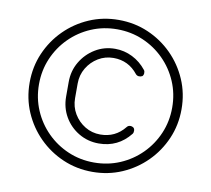

<svg xmlns="http://www.w3.org/2000/svg" viewBox="-84 -835 1068 971"><g transform="rotate(10 450.0 -350.0)"><path d="M450 40Q369 40 298.5 9.5Q228 -21 174.5 -74.5Q121 -128 90.5 -198.5Q60 -269 60 -350Q60 -431 90.5 -501.5Q121 -572 174.5 -625.5Q228 -679 298.5 -709.5Q369 -740 450 -740Q531 -740 601.5 -709.5Q672 -679 725.5 -625.5Q779 -572 809.5 -501.5Q840 -431 840 -350Q840 -269 809.5 -198.5Q779 -128 725.5 -74.5Q672 -21 601.5 9.5Q531 40 450 40ZM450 -8Q521 -8 583 -34.5Q645 -61 692 -108Q739 -155 765.5 -217Q792 -279 792 -350Q792 -421 765.5 -483Q739 -545 692 -592Q645 -639 583 -665.5Q521 -692 450 -692Q379 -692 317 -665.5Q255 -639 208 -592Q161 -545 134.5 -483Q108 -421 108 -350Q108 -279 134.5 -217Q161 -155 208 -108Q255 -61 317 -34.5Q379 -8 450 -8ZM457 -107Q401 -107 354.5 -134.5Q308 -162 281 -208.5Q254 -255 254 -312V-387Q254 -444 281.5 -490.5Q309 -537 355 -565Q401 -593 457 -593Q504 -593 546 -572Q588 -551 618 -513Q623 -507 622.5 -497Q622 -487 616 -481Q607 -476 597.5 -477Q588 -478 582 -485Q534 -546 457 -546Q414 -546 378.5 -524.5Q343 -503 321.5 -467Q300 -431 300 -387V-312Q300 -268 321.5 -232Q343 -196 378.5 -174.5Q414 -153 457 -153Q534 -153 582 -213Q588 -221 597.5 -222Q607 -223 616 -217Q622 -212 622.5 -202Q623 -192 618 -185Q556 -107 457 -107Z"/></g></svg>

Font: Zen Kurenaido
Style: ARC
Weight: 400
Designer: Yoshimichi Ohira
Foundry: Positype
Version: Version 1.001